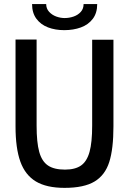

<svg xmlns="http://www.w3.org/2000/svg" viewBox="-20 -922 640 952"><path d="M57 -295.5V-726H161.5V-299Q161.5 -216 174.5 -169Q187.5 -122 217.8 -101.5Q248 -81 302 -81Q353 -81 382 -101.5Q411 -122 424 -169Q437 -216 437 -299V-725H542.5V-295.5Q542.5 -184 521.8 -118.8Q501 -53.5 448.8 -22Q396.5 9.5 300 9.5Q211 9.5 158 -22.2Q105 -54 81 -120.5Q57 -187 57 -295.5ZM139 -902H209Q209 -879.5 223.2 -863.8Q237.5 -848 258.5 -840.2Q279.5 -832.5 300.5 -832.5Q323.5 -832.5 345 -840Q366.5 -847.5 380.5 -863Q394.5 -878.5 394.5 -902H462Q462 -857.5 440 -828.5Q418 -799.5 381 -786Q344 -772.5 298.5 -772.5Q254 -772.5 218 -786.2Q182 -800 160.5 -829Q139 -858 139 -902Z"/></svg>

Font: JuliaMono Medium
Style: Regular
Weight: 500
Monospace: yes
Designer: cormullion
Foundry: corm
Version: Version 0.054; ttfautohint (v1.8.4)